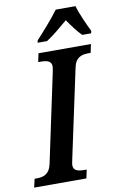

<svg xmlns="http://www.w3.org/2000/svg" viewBox="-121 -986 654 1042"><g transform="rotate(-10 206.5 -465.5)"><path d="M138 -784 135 -771H187C225 -795 267 -831 307 -865C327 -835 358 -793 381 -771H430L433 -784C414 -822 384 -888 372 -931H263C230 -885 173 -822 138 -784ZM-20 0H268L278 -47H267C231 -47 205 -53 205 -83C205 -92 209 -107 212 -123L314 -600C325 -658 359 -667 398 -667H409L419 -714H130L120 -667H132C168 -667 193 -661 193 -631C193 -625 191 -613 188 -598L85 -113C73 -56 39 -47 2 -47H-9Z"/></g></svg>

Font: Noto Serif Condensed SemiBold
Style: Italic
Weight: 600
Width: 3
Italic angle: -12°
Designer: Monotype Design Team
Foundry: Monotype Imaging Inc.
Version: Version 2.014